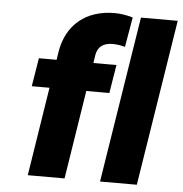

<svg xmlns="http://www.w3.org/2000/svg" viewBox="-53 -811 822 863"><g transform="rotate(5 357.5 -380.0)"><path d="M87 -400H167L104 0H270L333 -400H437L458 -528H354L359 -562C365 -602 390 -621 435 -621C451 -620 465 -619 475 -616L489 -613L512 -747L503 -750C482 -755 458 -760 430 -760C303 -760 213 -690 193 -562L188 -528H108ZM430 0H596L715 -750H549Z"/></g></svg>

Font: Asimov Pro
Style: UltObl
Weight: 900
Designer: Google
Version: Version 2.000980; 2014